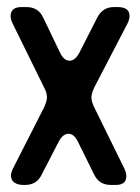

<svg xmlns="http://www.w3.org/2000/svg" viewBox="-20 -505 397 544"><path d="M11 -7Q11 5 20.5 12Q30 19 46 19H51Q84 19 98 -10L146 -103Q158 -126 174 -126Q190 -126 201 -103L247 -10Q261 19 294 19H308Q338 19 338 -6Q338 -16 332 -28L246 -203Q239 -218 239 -229Q239 -239 247 -257L341 -438Q347 -450 347 -460Q347 -485 313 -485H303Q271 -485 256 -456L205 -356Q193 -333 177 -333Q161 -333 150 -356L102 -456Q88 -485 55 -485H41Q10 -485 10 -459Q10 -450 16 -438L106 -255Q113 -242 113 -229Q113 -219 105 -201L17 -28Q11 -16 11 -7Z"/></svg>

Font: WDXL Lubrifont JP N
Style: Regular
Weight: 400
Designer: [WDXL Lubrifont] Copyright 2020-2022 (c) NightFurySL2001, Skr-ZERO; [ZCOOL QingKe HuangYou] Copyright 2018-2022 (c) The 
Version: Version 2.001;hotconv 1.1.1;makeotfexe 2.6.0